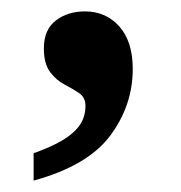

<svg xmlns="http://www.w3.org/2000/svg" viewBox="-20 -163 317 337"><path d="M39 154V106Q70 95 90 83Q110 71 120 56.5Q130 42 130 23Q130 8 119 0.5Q108 -7 93.5 -14.5Q79 -22 68 -36.5Q57 -51 57 -78Q57 -111 78 -127Q99 -143 129 -143Q166 -143 189.5 -116.5Q213 -90 213 -42Q213 22 173.5 75Q134 128 39 154Z"/></svg>

Font: Noto Serif Khmer SemiBold
Style: Regular
Weight: 600
Version: Version 2.003